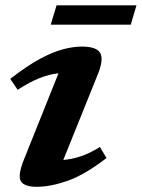

<svg xmlns="http://www.w3.org/2000/svg" viewBox="-20 -708 546 740"><path d="M73 -95 205.5 -425.5Q170.5 -422 133 -407.2Q95.5 -392.5 48 -362L19.5 -404Q85 -455 135.2 -481.8Q185.5 -508.5 224.5 -518.5Q263.5 -528.5 295 -528.5Q353 -528.5 366.5 -503.2Q380 -478 357 -421.5L224 -91.5Q259 -94.5 293.2 -106.2Q327.5 -118 365 -141.5L390.5 -99Q307 -34.5 240.8 -11.2Q174.5 12 121.5 12Q73 12 60.2 -10Q47.5 -32 73 -95ZM175.5 -613 198 -687.5H506L484 -613Z"/></svg>

Font: Newsreader Caption SemiBold
Style: Italic
Weight: 600
Italic angle: -17°
Designer: Hugues Gentile
Foundry: Production Type
Version: Version 1.001